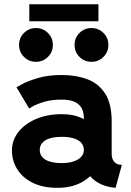

<svg xmlns="http://www.w3.org/2000/svg" viewBox="-20 -878 623 910"><path d="M251.5 12.2Q316.9 12.2 363.8 -12.3Q410.6 -36.9 435.8 -77.6Q460.9 -118.4 460.9 -167.2Q460.9 -216.1 438.7 -254.4Q416.5 -292.7 374.4 -314.8Q332.3 -336.9 272.9 -336.9Q204.6 -336.9 151.2 -314.2Q97.9 -291.5 67.3 -252.6Q36.6 -213.6 36.6 -164.8Q36.6 -116 61.8 -75.8Q86.9 -35.6 135 -11.7Q183.1 12.2 251.5 12.2ZM377.4 -167.2Q377.4 -147.7 364 -133.8Q350.6 -119.9 327 -112.4Q303.5 -105 272.9 -105Q221.7 -105 195.1 -121.5Q168.5 -137.9 168.5 -167.2Q168.5 -196.5 195.1 -213Q221.7 -229.5 272.9 -229.5Q307.1 -229.5 330.4 -222Q353.8 -214.6 365.6 -200.7Q377.4 -186.8 377.4 -167.2ZM509.3 -147.5V-301.8Q509.3 -387.2 477.8 -435.3Q446.3 -483.4 392.7 -502.9Q339.1 -522.5 272.9 -522.5Q207 -522.5 158.8 -507.9Q110.6 -493.4 84.4 -478.9Q58.1 -464.4 58.1 -464.4L118.2 -363.8Q118.2 -363.8 136.2 -374.3Q154.3 -384.8 188.7 -395.3Q223.1 -405.8 272.7 -405.8Q300.3 -405.8 320.1 -400.1Q339.8 -394.5 352.5 -383.3Q365.2 -372.1 371.3 -355.6Q377.4 -339.1 377.4 -316.9V-224.1L389.6 -214.1V-127.4L377.4 -115.7Q377.4 -95.7 387 -74.5Q396.5 -53.2 415.2 -34.7Q433.8 -16.1 462 -3.5Q490.2 9 527.8 12.2L557.6 -96.7Q533.4 -96.7 521.4 -111.1Q509.3 -125.5 509.3 -147.5ZM333.5 -665Q333.5 -631.6 356.8 -608.3Q380.1 -585 413.6 -585Q447 -585 470.3 -608.3Q493.7 -631.6 493.7 -665Q493.7 -698.5 470.3 -721.8Q447 -745.1 413.6 -745.1Q380.1 -745.1 356.8 -721.8Q333.5 -698.5 333.5 -665ZM70.3 -665Q70.3 -631.6 93.6 -608.3Q116.9 -585 150.4 -585Q183.8 -585 207.2 -608.3Q230.5 -631.6 230.5 -665Q230.5 -698.5 207.2 -721.8Q183.8 -745.1 150.4 -745.1Q116.9 -745.1 93.6 -721.8Q70.3 -698.5 70.3 -665ZM118.9 -777.3H446.5V-857.9H118.9Z"/></svg>

Font: Giphurs
Style: Regular
Weight: 400
Version: Version 2.010